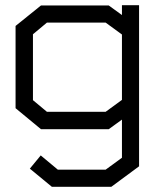

<svg xmlns="http://www.w3.org/2000/svg" viewBox="-20 -498 606 740"><path d="M409 222H180L95 152L137 101L203 156H387L450 110V-37L399 0H138L40 -81V-398L138 -477H399L450 -440V-478H516V143ZM450 -365 387 -411H161L107 -366V-112L161 -67H387L450 -113Z"/></svg>

Font: Turret Road Medium
Style: Regular
Weight: 500
Designer: Noponies
Foundry: Noponies
Version: Version 1.001; ttfautohint (v1.8)